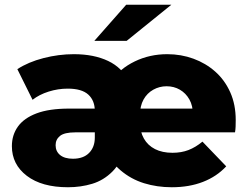

<svg xmlns="http://www.w3.org/2000/svg" viewBox="-20 -779 1039 808"><path d="M266 9Q156 9 93 -39Q30 -87 30 -164Q30 -211 55.5 -246.5Q81 -282 134 -302Q187 -322 271 -322H395V-222H297Q251 -222 232.5 -207Q214 -192 214 -168Q214 -142 233 -126.5Q252 -111 287 -111Q331 -111 355 -135.5Q379 -160 379 -200V-312Q379 -356 351.5 -381Q324 -406 265 -406Q224 -406 184.5 -393.5Q145 -381 117 -359L53 -488Q99 -518 163 -534.5Q227 -551 291 -551Q375 -551 435 -522.5Q495 -494 523 -435L446 -436Q484 -490 547 -520.5Q610 -551 684 -551Q742 -551 794 -532Q846 -513 886 -477.5Q926 -442 949 -390.5Q972 -339 972 -274Q972 -259 971.5 -246Q971 -233 969 -222H552V-322H835L792 -295Q792 -334 777 -360.5Q762 -387 737 -401.5Q712 -416 681 -416Q651 -416 625 -401.5Q599 -387 584 -360Q569 -333 569 -294V-265Q569 -225 585.5 -196Q602 -167 632.5 -151.5Q663 -136 706 -136Q743 -136 773 -147.5Q803 -159 832 -183L932 -79Q892 -36 834 -13.5Q776 9 703 9Q641 9 586 -8Q531 -25 487 -62.5Q443 -100 416 -160H509Q490 -94 453 -57Q416 -20 368 -5.5Q320 9 266 9ZM377 -607 511 -759H701L513 -607Z"/></svg>

Font: Montserrat Thin ExtraBold
Style: Regular
Weight: 800
Version: Version 9.000